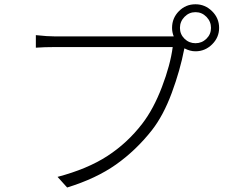

<svg xmlns="http://www.w3.org/2000/svg" viewBox="-20 -837 1040 881"><path d="M826.7 -659.2Q847.7 -638.7 877 -638.7Q906.2 -638.7 927.2 -659.2Q948.2 -679.7 948.2 -709Q948.2 -738.3 927.2 -759.8Q906.2 -781.2 877 -781.2Q847.7 -781.2 826.7 -759.8Q805.7 -738.3 805.7 -709Q805.7 -679.7 826.7 -659.2ZM234.4 -669.9H757.8H777.3Q769.5 -688.5 769.5 -709Q769.5 -753.9 800.8 -785.6Q832 -817.4 877 -817.4Q920.9 -817.4 953.1 -785.6Q985.4 -753.9 985.4 -709Q985.4 -665 953.1 -633.3Q920.9 -601.6 877 -601.6Q851.6 -601.6 826.2 -615.2L825.2 -611.3Q806.6 -514.6 768.1 -410.6Q729.5 -306.6 676.8 -239.3Q603.5 -146.5 512.2 -82Q420.9 -17.6 288.1 23.4L244.1 -25.4Q380.9 -61.5 472.7 -121.1Q564.5 -180.7 632.8 -269.5Q684.6 -336.9 723.1 -438Q761.7 -539.1 772.5 -621.1H233.4Q183.6 -621.1 144.5 -618.2V-675.8Q197.3 -669.9 234.4 -669.9Z"/></svg>

Font: Gen Shin Gothic Monospace Light
Style: Regular
Weight: 300
Designer: [Source Han Sans]
Ryoko NISHIZUKA  (kana & ideographs); Paul D. Hunt (Latin, Greek & Cyrillic); Wenlong ZHANG  (bopomofo
Version: Version 1.002.20150607